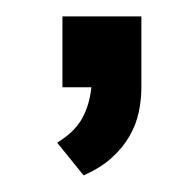

<svg xmlns="http://www.w3.org/2000/svg" viewBox="-20 -105 227 231"><path d="M150.1 -85.3H55.1V0H90Q88.5 12.8 85.2 22.7Q81.9 32.6 77 40.5Q72 48.3 64.9 54.7Q57.9 61 48.8 66.7L80.6 106Q101.4 96.8 114.8 84.5Q128.2 72.3 136 58.4Q143.9 44.6 147 29.7Q150.1 14.8 150.1 0Z"/></svg>

Font: SaysetthaMai Thin
Style: Regular
Weight: 100
Designer: John M. Durdin
Foundry: Lao Script for Windows
Version: Version 1.101